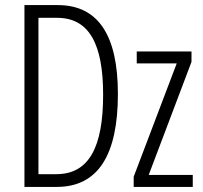

<svg xmlns="http://www.w3.org/2000/svg" viewBox="-20 -734 799 754"><path d="M443 -365C443 -595 366 -714 207 -714H76V0H203C365 0 443 -125 443 -365ZM385 -362C385 -157 330 -50 201 -50H131V-664H204C332 -664 385 -558 385 -362ZM737 0V-47H564L732 -491V-532H517V-485H674L505 -40V0Z"/></svg>

Font: Noto Sans UI Condensed Light
Style: Regular
Weight: 300
Width: 3
Designer: Monotype Design Team
Foundry: Monotype Imaging Inc.
Version: Version 1.901